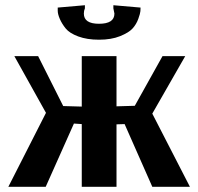

<svg xmlns="http://www.w3.org/2000/svg" viewBox="-20 -715 759 735"><path d="M359 -563Q313 -563 279.5 -575.5Q246 -588 231.5 -606Q217 -624 209 -642.5Q201 -661 201 -674V-686L305 -695V-683Q301 -674 301 -663Q301 -624 359 -624Q418 -624 418 -663L414 -683V-695L518 -686Q518 -681 517.5 -672.5Q517 -664 509.5 -643Q502 -622 487.5 -606Q473 -590 439.5 -576.5Q406 -563 359 -563ZM12 0 156 -283 35 -500H126L222 -309L293 -307V-500H426V-308L496 -310L602 -500H689L563 -280L707 0H563L457 -240L426 -239V0H293V-240L263 -242L155 0Z"/></svg>

Font: Arsenal
Style: Bold
Weight: 700
Designer: Andrij Shevchenko
Foundry: Stairsfor
Version: Version 2.001;PS 002.001;hotconv 1.0.88;makeotf.lib2.5.64775